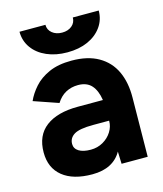

<svg xmlns="http://www.w3.org/2000/svg" viewBox="-108 -781 743 873"><g transform="rotate(-15 264.0 -344.0)"><path d="M219 12Q129 12 79.5 -28Q30 -68 30 -141Q30 -221 83.5 -261.5Q137 -302 234 -302H352Q345 -348 323 -372.5Q301 -397 260 -397Q228 -397 202 -383Q176 -369 158 -340L42 -380Q56 -412 83 -442.5Q110 -473 153.5 -492.5Q197 -512 260 -512Q336 -512 386.5 -483Q437 -454 461.5 -401.5Q486 -349 485 -277L482 0H359L357 -58Q338 -24 303.5 -6Q269 12 219 12ZM241 -98Q273 -98 299 -113Q325 -128 340 -152Q355 -176 355 -202V-204H280Q215 -204 190 -188.5Q165 -173 165 -145Q165 -123 185 -110.5Q205 -98 241 -98ZM253 -553Q199 -553 156.5 -571.5Q114 -590 90 -623.5Q66 -657 66 -700H188Q188 -676 206.5 -661Q225 -646 253 -646Q281 -646 299 -661Q317 -676 317 -700H439Q439 -657 415 -623.5Q391 -590 349.5 -571.5Q308 -553 253 -553Z"/></g></svg>

Font: Figtree Light
Style: Bold
Weight: 700
Version: Version 2.002